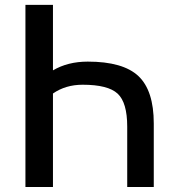

<svg xmlns="http://www.w3.org/2000/svg" viewBox="-20 -750 709 770"><path d="M82 0V-730.5H192.4V-467.8Q252 -502.9 332 -502.9Q473.6 -502.9 535.2 -444.8Q596.7 -386.7 596.7 -254.9V0H490.2V-242.2Q490.2 -338.9 451.7 -374.5Q413.1 -410.2 311.5 -410.2Q243.2 -410.2 192.4 -375V0Z"/></svg>

Font: GenEi M Gothic v2 Medium
Style: Regular
Weight: 500
Version: Version 2.0